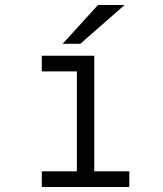

<svg xmlns="http://www.w3.org/2000/svg" viewBox="-20 -752 656 772"><path d="M500 -63V0H148V-63H289V-465H148V-528H359V-63ZM374 -732H481L303 -576H232Z"/></svg>

Font: Overpass Mono Light
Style: Regular
Weight: 300
Monospace: yes
Designer: Delve Withrington, Dave Bailey
Foundry: Delve Fonts
Version: Version 1.000;DELV;Overpass